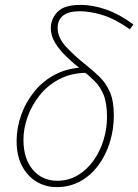

<svg xmlns="http://www.w3.org/2000/svg" viewBox="-20 -754 566 786"><path d="M212 12Q167 12 130 -10Q93 -32 70.5 -74Q48 -116 48 -176Q48 -231 67 -284Q86 -337 122 -381Q158 -425 210 -451Q262 -477 328 -478L333 -456Q271 -455 223 -430Q175 -405 142.5 -364Q110 -323 93 -275.5Q76 -228 76 -182Q76 -104 114.5 -59Q153 -14 214 -14Q260 -14 297.5 -36Q335 -58 362 -95.5Q389 -133 403.5 -179.5Q418 -226 418 -275Q418 -332 404 -366Q390 -400 366 -423.5Q342 -447 312 -470Q280 -495 251.5 -522.5Q223 -550 205.5 -579Q188 -608 188 -638Q188 -677 215.5 -705.5Q243 -734 310 -734Q360 -734 414.5 -715Q469 -696 526 -654L512 -634Q449 -678 398 -693Q347 -708 308 -708Q260 -708 238 -690Q216 -672 216 -640Q216 -600 249.5 -563.5Q283 -527 332 -488Q361 -465 387 -440Q413 -415 429.5 -378Q446 -341 446 -282Q446 -224 429.5 -171Q413 -118 382 -76.5Q351 -35 308 -11.5Q265 12 212 12Z"/></svg>

Font: Source Sans 3
Style: Italic
Weight: 200
Italic angle: -11°
Designer: Paul D. Hunt
Foundry: Adobe
Version: Version 3.046;hotconv 1.0.118;makeotfexe 2.5.65603